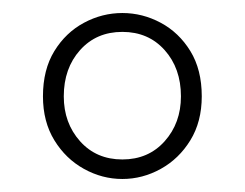

<svg xmlns="http://www.w3.org/2000/svg" viewBox="-20 -773 376 295"><path d="M168 -498Q137 -498 109 -513.5Q81 -529 63.5 -557.5Q46 -586 46 -625Q46 -666 63.5 -694.5Q81 -723 109 -738Q137 -753 168 -753Q199 -753 227 -738Q255 -723 272.5 -694.5Q290 -666 290 -625Q290 -586 272.5 -557.5Q255 -529 227 -513.5Q199 -498 168 -498ZM168 -528Q208 -528 233 -556Q258 -584 258 -625Q258 -668 233 -696Q208 -724 168 -724Q128 -724 103 -696Q78 -668 78 -625Q78 -584 103 -556Q128 -528 168 -528Z"/></svg>

Font: Noto Sans JP
Style: Regular
Weight: 100
Designer: Ryoko NISHIZUKA 西塚涼子 (kana, bopomofo & ideographs); Paul D. Hunt (Latin, Greek & Cyrillic); Sandoll Communications 산돌커뮤니
Foundry: Adobe
Version: Version 2.004;hotconv 1.0.118;makeotfexe 2.5.65603